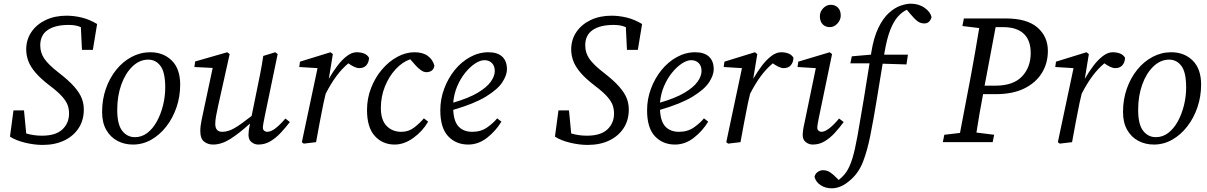

<svg xmlns="http://www.w3.org/2000/svg" viewBox="-20 -770 6537 1040"><path d="M34 -30 53 -172H110L122 -47Q163 -35 207 -35Q282 -35 318 -69Q354 -103 354 -155Q354 -178 347 -199Q340 -220 318 -245.5Q296 -271 251 -305Q200 -344 172 -377Q144 -410 133 -440.5Q122 -471 122 -502Q122 -555 150 -596.5Q178 -638 227.5 -661.5Q277 -685 340 -685Q381 -685 422.5 -675Q464 -665 506 -640L483 -500H424L418 -623Q398 -631 382.5 -633Q367 -635 352 -635Q279 -635 238.5 -607.5Q198 -580 198 -524Q198 -484 220.5 -451.5Q243 -419 296 -378Q353 -334 382.5 -300Q412 -266 423 -237Q434 -208 434 -177Q434 -119 406 -76Q378 -33 328 -9Q278 15 211 15Q166 15 116 3Q66 -9 34 -30Z M700 13Q654 13 616 -7Q578 -27 555.5 -66.5Q533 -106 533 -163Q533 -231 553.5 -289.5Q574 -348 610 -392.5Q646 -437 693.5 -462Q741 -487 794 -487Q865 -487 910.5 -442Q956 -397 956 -312Q956 -247 936 -188.5Q916 -130 880.5 -84.5Q845 -39 799 -13Q753 13 700 13ZM711 -27Q748 -27 778 -50Q808 -73 829.5 -112Q851 -151 863 -199Q875 -247 875 -297Q875 -378 849.5 -412.5Q824 -447 783 -447Q736 -447 697.5 -410Q659 -373 637 -311.5Q615 -250 615 -175Q615 -96 642 -61.5Q669 -27 711 -27Z M1379 13Q1359 13 1342.5 0Q1326 -13 1326 -39Q1326 -49 1327.5 -62.5Q1329 -76 1334 -101Q1276 -48 1228 -17.5Q1180 13 1134 13Q1106 13 1085.5 -3Q1065 -19 1065 -60Q1065 -88 1072.5 -122.5Q1080 -157 1086 -186L1132 -402L1033 -407L1037 -437L1211 -487L1224 -477L1161 -194Q1154 -163 1150 -139.5Q1146 -116 1146 -99Q1146 -56 1184 -56Q1216 -56 1251 -76.5Q1286 -97 1343 -142L1370 -275Q1380 -323 1389.5 -371Q1399 -419 1406 -467L1471 -487L1484 -477L1413 -135Q1409 -116 1406.5 -101Q1404 -86 1404 -78Q1404 -68 1411 -62Q1418 -56 1427 -56Q1447 -56 1471 -74Q1495 -92 1526 -128L1550 -109Q1527 -79 1501 -51Q1475 -23 1445 -5Q1415 13 1379 13Z M1615 0 1700 -401 1601 -407 1605 -436 1770 -487 1783 -477 1761 -343Q1783 -381 1807.5 -413.5Q1832 -446 1859 -466.5Q1886 -487 1912 -487Q1933 -487 1951 -480.5Q1969 -474 1979 -457Q1978 -432 1964.5 -416.5Q1951 -401 1926 -401Q1913 -401 1897.5 -408.5Q1882 -416 1867 -427Q1831 -397 1801 -356Q1771 -315 1744 -262L1732 -210Q1721 -158 1711.5 -105.5Q1702 -53 1692 0L1625 8Z M2118 13Q2052 13 2010 -33.5Q1968 -80 1968 -174Q1968 -237 1990 -293.5Q2012 -350 2049 -393.5Q2086 -437 2132 -462Q2178 -487 2225 -487Q2271 -487 2298 -466.5Q2325 -446 2333 -414Q2330 -395 2317.5 -387Q2305 -379 2291 -379Q2275 -379 2260.5 -389.5Q2246 -400 2232 -415L2202 -449Q2159 -434 2123 -395Q2087 -356 2065 -301.5Q2043 -247 2043 -185Q2043 -120 2074 -88Q2105 -56 2154 -56Q2194 -56 2224.5 -80Q2255 -104 2276 -129L2299 -111Q2269 -59 2219 -23Q2169 13 2118 13Z M2604 -444Q2581 -444 2553.5 -426Q2526 -408 2500 -376Q2474 -344 2456.5 -302.5Q2439 -261 2435 -214Q2518 -238 2567.5 -267.5Q2617 -297 2638.5 -327.5Q2660 -358 2660 -385Q2660 -413 2644.5 -428.5Q2629 -444 2604 -444ZM2516 13Q2450 13 2407.5 -32Q2365 -77 2365 -173Q2365 -233 2386 -289.5Q2407 -346 2443 -390.5Q2479 -435 2526.5 -461Q2574 -487 2626 -487Q2675 -487 2700.5 -463Q2726 -439 2726 -395Q2726 -363 2701 -324.5Q2676 -286 2612.5 -247Q2549 -208 2435 -175Q2438 -111 2465 -83.5Q2492 -56 2538 -56Q2585 -56 2619 -80Q2653 -104 2673 -129L2696 -111Q2665 -60 2618 -23.5Q2571 13 2516 13Z M2986 -30 3005 -172H3062L3074 -47Q3115 -35 3159 -35Q3234 -35 3270 -69Q3306 -103 3306 -155Q3306 -178 3299 -199Q3292 -220 3270 -245.5Q3248 -271 3203 -305Q3152 -344 3124 -377Q3096 -410 3085 -440.5Q3074 -471 3074 -502Q3074 -555 3102 -596.5Q3130 -638 3179.5 -661.5Q3229 -685 3292 -685Q3333 -685 3374.5 -675Q3416 -665 3458 -640L3435 -500H3376L3370 -623Q3350 -631 3334.5 -633Q3319 -635 3304 -635Q3231 -635 3190.5 -607.5Q3150 -580 3150 -524Q3150 -484 3172.5 -451.5Q3195 -419 3248 -378Q3305 -334 3334.5 -300Q3364 -266 3375 -237Q3386 -208 3386 -177Q3386 -119 3358 -76Q3330 -33 3280 -9Q3230 15 3163 15Q3118 15 3068 3Q3018 -9 2986 -30Z M3724 -444Q3701 -444 3673.5 -426Q3646 -408 3620 -376Q3594 -344 3576.5 -302.5Q3559 -261 3555 -214Q3638 -238 3687.5 -267.5Q3737 -297 3758.5 -327.5Q3780 -358 3780 -385Q3780 -413 3764.5 -428.5Q3749 -444 3724 -444ZM3636 13Q3570 13 3527.5 -32Q3485 -77 3485 -173Q3485 -233 3506 -289.5Q3527 -346 3563 -390.5Q3599 -435 3646.5 -461Q3694 -487 3746 -487Q3795 -487 3820.5 -463Q3846 -439 3846 -395Q3846 -363 3821 -324.5Q3796 -286 3732.5 -247Q3669 -208 3555 -175Q3558 -111 3585 -83.5Q3612 -56 3658 -56Q3705 -56 3739 -80Q3773 -104 3793 -129L3816 -111Q3785 -60 3738 -23.5Q3691 13 3636 13Z M3914 0 3999 -401 3900 -407 3904 -436 4069 -487 4082 -477 4060 -343Q4082 -381 4106.5 -413.5Q4131 -446 4158 -466.5Q4185 -487 4211 -487Q4232 -487 4250 -480.5Q4268 -474 4278 -457Q4277 -432 4263.5 -416.5Q4250 -401 4225 -401Q4212 -401 4196.5 -408.5Q4181 -416 4166 -427Q4130 -397 4100 -356Q4070 -315 4043 -262L4031 -210Q4020 -158 4010.5 -105.5Q4001 -53 3991 0L3924 8Z M4328 -38Q4328 -49 4330 -64.5Q4332 -80 4339 -111L4399 -401L4300 -407L4304 -436L4474 -487L4487 -477L4416 -135Q4412 -116 4409.5 -101Q4407 -86 4407 -78Q4407 -68 4414 -62Q4421 -56 4429 -56Q4465 -56 4525 -128L4550 -109Q4528 -79 4502.5 -51Q4477 -23 4447.5 -5Q4418 13 4382 13Q4362 13 4345 0Q4328 -13 4328 -38ZM4475 -623Q4451 -623 4436 -638.5Q4421 -654 4421 -682Q4421 -707 4439 -725.5Q4457 -744 4480 -744Q4504 -744 4519 -728.5Q4534 -713 4534 -686Q4534 -662 4516 -642.5Q4498 -623 4475 -623Z M4913 -750Q4957 -750 4988.5 -727.5Q5020 -705 5026 -677Q5016 -643 4987 -643Q4965 -643 4948.5 -656Q4932 -669 4908 -698L4892 -717Q4867 -706 4844 -680.5Q4821 -655 4802.5 -608.5Q4784 -562 4771 -485Q4770 -482 4770 -479.5Q4770 -477 4769 -474H4898L4890 -421L4761 -425Q4745 -330 4729 -230Q4713 -130 4694 -35Q4678 45 4655.5 104Q4633 163 4591 201Q4560 229 4534.5 239.5Q4509 250 4485 250Q4451 250 4425 233Q4399 216 4392 188Q4395 172 4408.5 162Q4422 152 4438 152Q4460 152 4477.5 164Q4495 176 4511 193L4523 205Q4533 197 4543.5 186.5Q4554 176 4564 162Q4583 134 4597 88.5Q4611 43 4625 -35Q4643 -136 4658.5 -231Q4674 -326 4690 -427H4586L4594 -465L4698 -474L4699 -483Q4712 -566 4737.5 -618.5Q4763 -671 4794.5 -699.5Q4826 -728 4857.5 -739Q4889 -750 4913 -750Z M5414 -623H5373L5314 -310L5313 -306H5372Q5468 -306 5515.5 -355.5Q5563 -405 5563 -483Q5563 -552 5525 -587.5Q5487 -623 5414 -623ZM5193 -629 5201 -670H5429Q5543 -670 5599.5 -621Q5656 -572 5656 -494Q5656 -427 5623 -374Q5590 -321 5527.5 -290.5Q5465 -260 5374 -260H5305Q5295 -208 5286 -156Q5277 -104 5269 -52L5365 -40L5357 0H5087L5095 -40L5180 -50L5239 -360Q5263 -489 5284 -618Z M5710 0 5795 -401 5696 -407 5700 -436 5865 -487 5878 -477 5856 -343Q5878 -381 5902.5 -413.5Q5927 -446 5954 -466.5Q5981 -487 6007 -487Q6028 -487 6046 -480.5Q6064 -474 6074 -457Q6073 -432 6059.5 -416.5Q6046 -401 6021 -401Q6008 -401 5992.5 -408.5Q5977 -416 5962 -427Q5926 -397 5896 -356Q5866 -315 5839 -262L5827 -210Q5816 -158 5806.5 -105.5Q5797 -53 5787 0L5720 8Z M6230 13Q6184 13 6146 -7Q6108 -27 6085.5 -66.5Q6063 -106 6063 -163Q6063 -231 6083.5 -289.5Q6104 -348 6140 -392.5Q6176 -437 6223.5 -462Q6271 -487 6324 -487Q6395 -487 6440.5 -442Q6486 -397 6486 -312Q6486 -247 6466 -188.5Q6446 -130 6410.5 -84.5Q6375 -39 6329 -13Q6283 13 6230 13ZM6241 -27Q6278 -27 6308 -50Q6338 -73 6359.5 -112Q6381 -151 6393 -199Q6405 -247 6405 -297Q6405 -378 6379.5 -412.5Q6354 -447 6313 -447Q6266 -447 6227.5 -410Q6189 -373 6167 -311.5Q6145 -250 6145 -175Q6145 -96 6172 -61.5Q6199 -27 6241 -27Z"/></svg>

Font: Source Serif Pro
Style: Italic
Weight: 400
Italic angle: -12°
Designer: Frank Grießhammer
Foundry: Adobe Systems Incorporated
Version: Version 3.001;hotconv 1.0.111;makeotfexe 2.5.65597